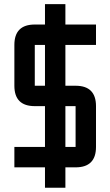

<svg xmlns="http://www.w3.org/2000/svg" viewBox="-20 -801 528 919"><path d="M439.5 -585.9H293V-390.6H341.8Q439.5 -390.6 439.5 -293V-97.7Q439.5 0 341.8 0H293V97.7H195.3V0H48.8V-97.7H195.3V-293H146.5Q48.8 -293 48.8 -390.6V-585.9Q48.8 -683.6 146.5 -683.6H195.3V-781.2H293V-683.6H439.5ZM195.3 -585.9H146.5V-390.6H195.3ZM341.8 -293H293V-97.7H341.8Z"/></svg>

Font: BabelStone Runic Long Branch
Style: Regular
Weight: 400
Designer: Andrew West
Foundry: BabelStone
Version: Version 3.002 March 14, 2022